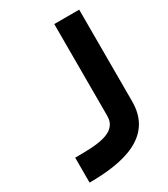

<svg xmlns="http://www.w3.org/2000/svg" viewBox="-172 -766 743 847"><g transform="rotate(-30 200.0 -342.0)"><path d="M244.1 -215.8C244.1 -127.9 136.7 -127 29.3 -127V0C200.2 0 371.1 -36.1 371.1 -215.8V-683.6H244.1Z"/></g></svg>

Font: Saman Dere
Style: Regular
Weight: 400
Designer: Tuna Ça_lar Gümü_
Foundry: Tuna Ça_lar Gümü_
Version: Version 1.001;hotconv 1.0.109;makeotfexe 2.5.65596